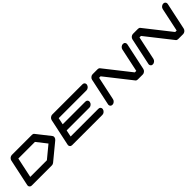

<svg xmlns="http://www.w3.org/2000/svg" viewBox="395 -2261 3812 3812"><g transform="rotate(-45 2301.0 -354.5)"><path d="M709.5 -142.1 966.8 -354.5 799.8 -567.4H333L242.7 -142.1ZM1127.9 -404.8Q1140.1 -389.6 1140.1 -370.1Q1140.1 -362.8 1138.2 -354.5Q1132.3 -325.2 1106.9 -304.7L762.7 -21Q737.8 0 708.5 0H141.6Q121.1 0 107.4 -10.7Q84 -27.8 84 -55.2Q84 -63 85.9 -71.3L206.5 -638.2Q212.9 -667.5 238 -688.2Q263.2 -709 292.5 -709H859.4Q888.7 -709 904.8 -688Z M2156.2 -142.1Q2185.5 -142.1 2201.7 -121.6Q2213.9 -106.4 2213.9 -86.9Q2213.9 -79.6 2211.9 -71.3Q2205.6 -42 2180.4 -21Q2155.3 0 2126 0H1275.4Q1246.1 0 1230 -21Q1217.8 -36.1 1217.8 -55.7Q1217.8 -63 1219.7 -71.3L1340.3 -638.2Q1346.7 -667.5 1371.8 -688.2Q1397 -709 1426.3 -709H2276.9Q2306.2 -709 2322.3 -688.5Q2334.5 -673.3 2334.5 -653.8Q2334.5 -646.5 2332.5 -638.2Q2326.2 -608.9 2301 -588.1Q2275.9 -567.4 2246.6 -567.4H1466.8L1436.5 -425.3H2074.7Q2104 -425.3 2120.6 -404.8Q2132.3 -389.6 2132.3 -370.6Q2132.3 -362.8 2130.4 -354.5Q2124.5 -325.2 2099.1 -304.4Q2073.7 -283.7 2044.4 -283.7H1406.2L1376.5 -142.1Z M3345.7 -70.8Q3339.4 -41.5 3314.2 -20.8Q3289.1 0 3259.8 0H3118.2Q3088.4 0 3072.3 -20.5L2642.1 -566.9H2600.6L2495.1 -70.8Q2488.8 -41.5 2463.6 -20.8Q2438.5 0 2409.2 0Q2379.9 0 2363.8 -21Q2351.6 -35.6 2351.6 -55.2Q2351.6 -62.5 2353.5 -70.8L2474.1 -637.7Q2480 -667 2505.1 -687.7Q2530.3 -708.5 2559.6 -708.5H2701.2Q2731 -708.5 2747.1 -688L3177.7 -141.6H3219.2L3324.7 -637.7Q3330.6 -667 3355.7 -687.7Q3380.9 -708.5 3410.2 -708.5Q3439.5 -708.5 3456.1 -688Q3467.8 -672.4 3467.8 -652.8Q3467.8 -645.5 3466.3 -637.7Z M4479.5 -70.8Q4473.1 -41.5 4448 -20.8Q4422.9 0 4393.6 0H4252Q4222.2 0 4206.1 -20.5L3775.9 -566.9H3734.4L3628.9 -70.8Q3622.6 -41.5 3597.4 -20.8Q3572.3 0 3543 0Q3513.7 0 3497.6 -21Q3485.4 -35.6 3485.4 -55.2Q3485.4 -62.5 3487.3 -70.8L3607.9 -637.7Q3613.8 -667 3638.9 -687.7Q3664.1 -708.5 3693.4 -708.5H3835Q3864.7 -708.5 3880.9 -688L4311.5 -141.6H4353L4458.5 -637.7Q4464.4 -667 4489.5 -687.7Q4514.6 -708.5 4543.9 -708.5Q4573.2 -708.5 4589.8 -688Q4601.6 -672.4 4601.6 -652.8Q4601.6 -645.5 4600.1 -637.7Z"/></g></svg>

Font: Robtronika
Style: Italic
Weight: 400
Italic angle: -12°
Designer: GGBot
Version: 1.00